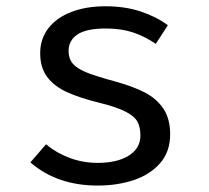

<svg xmlns="http://www.w3.org/2000/svg" viewBox="-20 -571 655 603"><path d="M421 -145.1Q421 -171.8 411.5 -189Q402.1 -206.2 374.1 -220.5Q346.2 -234.9 290.3 -248.7Q228.2 -264.1 189 -282.3Q149.7 -300.5 127.9 -329.7Q106.2 -359 106.2 -404.1Q106.2 -448.7 131.8 -482.1Q157.4 -515.4 203.8 -533.3Q250.3 -551.3 311.3 -551.3Q372.3 -551.3 421.3 -535.1Q470.3 -519 507.2 -491.8L469.2 -433.3Q435.4 -456.4 398.2 -469Q361 -481.5 312.3 -481.5Q251.3 -481.5 223.3 -462.8Q195.4 -444.1 195.4 -410.8Q195.4 -386.7 208.5 -371.3Q221.5 -355.9 251 -343.8Q280.5 -331.8 339 -315.9Q397.4 -300 434.9 -280.5Q472.3 -261 493.3 -229.5Q514.4 -197.9 514.4 -149.2Q514.4 -94.4 482.6 -58.2Q450.8 -22.1 399.2 -5.1Q347.7 11.8 286.7 11.8Q159.5 11.8 75.4 -61L124.6 -117.9Q157.4 -90.3 199 -74.9Q240.5 -59.5 286.7 -59.5Q348.7 -59.5 384.9 -82.6Q421 -105.6 421 -145.1Z"/></svg>

Font: Fira Code
Style: Regular
Weight: 400
Designer: Carrois Corporate, Edenspiekermann AG, Nikita Prokopov
Foundry: Carrois Corporate, Edenspiekermann AG, Nikita Prokopov
Version: Version 5.002